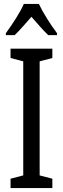

<svg xmlns="http://www.w3.org/2000/svg" viewBox="-20 -963 323 983"><path d="M248 0H34V-48L99 -65V-649L34 -666V-714H248V-666L183 -649V-65L248 -48ZM179 -943Q195 -909 221 -867.5Q247 -826 272 -793V-783H227Q206 -803 185 -827Q164 -851 141 -877Q118 -851 95.5 -825.5Q73 -800 55 -783H10V-793Q37 -830 62.5 -870.5Q88 -911 102 -943Z"/></svg>

Font: Noto Sans Sinhala ExtraCondensed
Style: Regular
Weight: 400
Width: 2
Designer: Jelle Bosma - Monotype Design Team
Foundry: Monotype Imaging Inc.
Version: Version 2.006; ttfautohint (v1.8.4.7-5d5b)